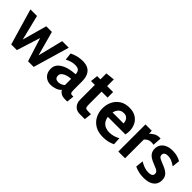

<svg xmlns="http://www.w3.org/2000/svg" viewBox="161 -1557 2501 2501"><g transform="rotate(45 1412.0 -306.5)"><path d="M156 0 10 -500H131L217 -151L311 -490H415L508 -151L595 -500H716L570 0H466L363 -326L260 0Z M888 10Q848 10 815 -7.8Q782 -25.5 762.5 -59Q743 -92.5 743 -140Q743 -182.5 762.8 -212.8Q782.5 -243 814.8 -263.2Q847 -283.5 884.8 -295.2Q922.5 -307 959.2 -312.5Q996 -318 1024 -319Q1022 -362 1002 -381.5Q982 -401 934 -401Q900.5 -401 868.8 -391.8Q837 -382.5 797 -363L786 -464Q831 -486 876.2 -497Q921.5 -508 968 -508Q1024 -508 1064.5 -488Q1105 -468 1127 -423.8Q1149 -379.5 1149 -307V-172Q1149 -134.5 1152.5 -117.8Q1156 -101 1165.5 -96.5Q1175 -92 1193 -92H1209L1198 10H1153Q1125 10 1103.2 2.8Q1081.5 -4.5 1066 -17.5Q1050.5 -30.5 1041 -48Q1016.5 -20.5 974.8 -5.2Q933 10 888 10ZM940 -85Q956.5 -85 981 -93.8Q1005.5 -102.5 1025 -121V-235Q990 -233.5 955 -223.5Q920 -213.5 896.5 -194Q873 -174.5 873 -145Q873 -114.5 889 -99.8Q905 -85 940 -85Z M1433 10Q1386 10 1356.5 -9.2Q1327 -28.5 1313 -58.5Q1299 -88.5 1299 -121V-398H1228L1239 -500H1299V-610L1423 -623V-500H1533V-398H1423V-172Q1423 -134 1427.5 -117.2Q1432 -100.5 1448 -96.2Q1464 -92 1499 -92H1533L1522 10Z M1855 10Q1764.5 10 1704.2 -26.2Q1644 -62.5 1614 -122.2Q1584 -182 1584 -253Q1584 -321.5 1612.2 -379.5Q1640.5 -437.5 1695 -472.8Q1749.5 -508 1828 -508Q1900 -508 1948 -478.5Q1996 -449 2020 -399.8Q2044 -350.5 2044 -291Q2044 -274.5 2042 -257.8Q2040 -241 2036 -223H1713Q1720 -176.5 1742.2 -147.8Q1764.5 -119 1796.8 -105.5Q1829 -92 1866 -92Q1909.5 -92 1947 -103.2Q1984.5 -114.5 2016 -133L2022 -28Q1993.5 -13 1951 -1.5Q1908.5 10 1855 10ZM1716 -307H1918Q1918 -329.5 1909.5 -352.2Q1901 -375 1881.2 -390.5Q1861.5 -406 1828 -406Q1780 -406 1752.5 -378Q1725 -350 1716 -307Z M2129 0V-500H2245L2248 -447Q2267 -468 2301.5 -489Q2336 -510 2377 -510Q2389 -510 2399 -508L2390 -386Q2379 -389 2368.2 -390Q2357.5 -391 2347 -391Q2315.5 -391 2289.5 -376.5Q2263.5 -362 2253 -341V0Z M2601 10Q2551.5 10 2511.8 0.5Q2472 -9 2432 -27L2443 -133Q2481.5 -110.5 2518.8 -96.8Q2556 -83 2597 -83Q2634 -83 2653.5 -95Q2673 -107 2673 -133Q2673 -152.5 2662.8 -165Q2652.5 -177.5 2632 -187.5Q2611.5 -197.5 2581 -209Q2535 -226 2502.8 -246Q2470.5 -266 2453.8 -294.2Q2437 -322.5 2437 -364Q2437 -407 2459.5 -440Q2482 -473 2523.5 -491.5Q2565 -510 2622 -510Q2669.5 -510 2707.2 -499.5Q2745 -489 2777 -471L2766 -365Q2732.5 -388.5 2698.5 -403.8Q2664.5 -419 2624 -419Q2592 -419 2574.5 -406Q2557 -393 2557 -369Q2557 -340 2581.5 -325.5Q2606 -311 2660 -290Q2695 -276.5 2720.8 -262Q2746.5 -247.5 2763.5 -230Q2780.5 -212.5 2788.8 -190.2Q2797 -168 2797 -139Q2797 -91.5 2774.2 -58.2Q2751.5 -25 2707.8 -7.5Q2664 10 2601 10Z"/></g></svg>

Font: Cabin Resolve
Style: Bold-Resolve
Weight: 700
Designer: Pablo Impallari
Foundry: Pablo Impallari. http://www.impallari.com Igino Marini. http://www.ikern.com
Version: Version 3.001